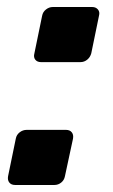

<svg xmlns="http://www.w3.org/2000/svg" viewBox="-20 -527 323 547"><path d="M97 -350Q86 -350 80.5 -357Q75 -364 78 -375L100 -482Q102 -493 111 -500Q120 -507 130 -507H243Q253 -507 259 -500Q265 -493 262 -482L240 -375Q237 -364 228.5 -357Q220 -350 209 -350ZM23 0Q12 0 6.5 -7Q1 -14 3 -25L25 -132Q27 -143 36 -150Q45 -157 56 -157H168Q179 -157 184.5 -150Q190 -143 188 -132L165 -25Q163 -14 154.5 -7Q146 0 135 0Z"/></svg>

Font: Rubik SemiBold
Style: Italic
Weight: 600
Italic angle: -12°
Designer: Hubert and Fischer
Foundry: Hubert and Fischer
Version: Version 2.300;gftools[0.9.30]